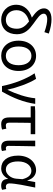

<svg xmlns="http://www.w3.org/2000/svg" viewBox="1118 -1966 862 3137"><g transform="rotate(90 1548.5 -398.0)"><path d="M303 -63C221 -63 147 -129 147 -236C147 -341 216 -415 331 -442C397 -391 450 -334 450 -244C450 -134 401 -63 303 -63ZM529 -765C439 -795 363 -809 296 -809C172 -809 117 -752 117 -687C117 -603 190 -543 268 -488C150 -451 58 -365 58 -234C58 -79 177 13 301 13C452 13 540 -91 540 -245C540 -375 460 -447 367 -514C279 -579 204 -623 204 -682C204 -712 231 -739 294 -739C347 -739 413 -726 506 -693Z M893 13C1029 13 1140 -90 1140 -271C1140 -453 1029 -557 893 -557C757 -557 645 -453 645 -271C645 -90 757 13 893 13ZM893 -63C796 -63 740 -144 740 -271C740 -397 796 -481 893 -481C990 -481 1046 -397 1046 -271C1046 -144 990 -63 893 -63Z M1387 0H1477C1587 -191 1649 -354 1678 -543H1586C1573 -397 1516 -233 1450 -93H1445C1414 -240 1344 -440 1269 -557L1178 -533C1271 -395 1347 -199 1387 0Z M2010 13C2044 13 2075 6 2097 -1L2083 -71C2065 -66 2048 -63 2030 -63C2000 -63 1985 -78 1985 -116C1985 -226 1985 -346 1988 -469H2173V-543H1795L1717 -538V-469H1899V-122C1899 -34 1928 13 2010 13Z M2382 13C2413 13 2432 8 2448 0L2435 -69C2423 -65 2412 -63 2402 -63C2379 -63 2364 -75 2364 -106C2364 -237 2369 -396 2371 -543H2279V-113C2279 -32 2307 13 2382 13Z M2733 13C2803 13 2860 -24 2901 -97H2905C2904 -21 2947 13 3012 13C3044 13 3066 6 3082 -1L3068 -70C3057 -66 3043 -63 3031 -63C3001 -63 2977 -82 2977 -119C2977 -218 3016 -400 3045 -543H2955L2932 -414H2929C2898 -518 2829 -557 2761 -557C2636 -557 2523 -448 2523 -262C2523 -84 2609 13 2733 13ZM2751 -63C2667 -63 2618 -136 2618 -263C2618 -406 2693 -480 2771 -480C2822 -480 2878 -453 2908 -335L2900 -232C2892 -140 2823 -63 2751 -63Z"/></g></svg>

Font: Noto Sans Mono CJK SC Regular
Style: Regular
Weight: 400
Designer: Ryoko NISHIZUKA (kana & ideographs); Paul D. Hunt (Latin, Greek & Cyrillic); Wenlong ZHANG (bopomofo); Sandoll Communica
Foundry: Adobe Systems Incorporated
Version: Version 1.005;PS 1.005;hotconv 1.0.96;makeotf.lib2.5.65012